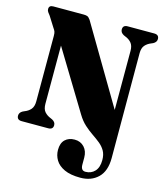

<svg xmlns="http://www.w3.org/2000/svg" viewBox="-133 -799 962 1129"><g transform="rotate(15 348.0 -234.0)"><path d="M372.5 -127.5 153 -489V-135Q153 -103 167.2 -86.5Q181.5 -70 204.5 -61L214.5 -56.5Q235.5 -45.5 235.5 -26.5Q235.5 0 206 0H44.5Q15.5 0 15.5 -26.5Q15.5 -45.5 36 -56.5L46 -61Q68.5 -69.5 83 -86.2Q97.5 -103 97.5 -135V-532.5Q97.5 -550.5 94.2 -559Q91 -567.5 83 -578.5L43 -642Q35 -652 29.5 -659.8Q24 -667.5 24 -677.5Q24 -700 50 -700H235.5Q247.5 -700 256.5 -697Q265.5 -694 276 -679L556 -205.5V-565Q556 -596.5 541.5 -613.5Q527 -630.5 504 -639L494 -643.5Q473.5 -654.5 473.5 -673.5Q473.5 -700 502.5 -700H664Q693.5 -700 693.5 -673.5Q693.5 -654.5 673 -643.5L662.5 -639Q639.5 -630 625.2 -613.5Q611 -597 611 -565L612 72.5Q612 152 570.8 192Q529.5 232 463 232Q403 232 365.8 214.8Q328.5 197.5 311.5 169.2Q294.5 141 294.5 107.5Q294.5 66 316.5 45Q338.5 24 374.5 24Q410.5 24 433 48.2Q455.5 72.5 455.5 111.5V154.5Q455.5 190.5 483.5 190.5Q518 190.5 540 167Q562 143.5 562 98.5Q562 65 549 42.5Q536 20 515 3Q494 -14 468.8 -31Q443.5 -48 418.2 -70.8Q393 -93.5 372.5 -127.5Z"/></g></svg>

Font: Fraunces 144pt Soft Black
Style: Regular
Weight: 900
Version: Version 1.000;[b76b70a41]